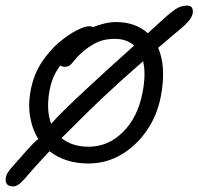

<svg xmlns="http://www.w3.org/2000/svg" viewBox="-43 -573 710 687"><path d="M4 94Q-20 94 -22.5 74.5Q-25 55 -7 33Q32 -12 55.5 -38Q79 -64 94 -76Q72 -111 64.5 -157Q57 -203 68 -256Q79 -309 106.5 -350.5Q134 -392 167.5 -420.5Q201 -449 230.5 -464Q260 -479 275 -479Q285 -479 290 -476Q310 -484 331 -489Q352 -494 372 -494Q442 -494 486 -454Q516 -482 552 -514Q577 -536 592.5 -544.5Q608 -553 627 -553Q648 -553 647 -529.5Q646 -506 608 -474Q564 -437 523 -402Q553 -332 532 -226Q519 -159 481.5 -105Q444 -51 390.5 -19.5Q337 12 273 12Q231 12 195.5 0.5Q160 -11 134 -32Q121 -18 98.5 6.5Q76 31 44 68Q22 94 4 94ZM135 -253Q121 -181 140 -130Q160 -153 196 -188Q232 -223 290.5 -277Q349 -331 437 -410Q410 -434 368 -434Q332 -434 306.5 -422.5Q281 -411 256 -390Q237 -374 227 -361.5Q217 -349 209.5 -341.5Q202 -334 189 -334Q178 -334 173 -339Q145 -303 135 -253ZM467 -242Q480 -308 469 -354Q382 -278 325 -224Q268 -170 233 -134.5Q198 -99 177 -79Q215 -48 274 -48Q344 -48 397 -100.5Q450 -153 467 -242Z"/></svg>

Font: Shantell Sans Normal
Style: Italic
Weight: 300
Italic angle: -11.31°
Designer: Stephen Nixon, Anya Danilova, Shantell Martin
Foundry: Arrow Type
Version: Version 1.008;[a672d596b]